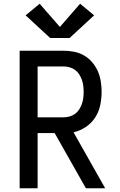

<svg xmlns="http://www.w3.org/2000/svg" viewBox="-20 -1006 640 1026"><path d="M85 0V-735H319Q347 -735 375.5 -729.5Q404 -724 428.5 -710Q453 -696 472 -674Q491 -652 502.5 -626Q514 -600 518.5 -571.5Q523 -543 523 -515Q523 -479 515.5 -443.5Q508 -408 488.5 -378Q469 -348 438.5 -327.5Q408 -307 373 -299L542 0H439L272 -295H181V0ZM181 -379H319Q335 -379 351.5 -383.5Q368 -388 381 -397.5Q394 -407 403 -421Q412 -435 417.5 -450.5Q423 -466 425 -482.5Q427 -499 427 -515Q427 -531 425 -547.5Q423 -564 417.5 -579.5Q412 -595 403 -609Q394 -623 381 -632.5Q368 -642 351.5 -646.5Q335 -651 319 -651H181ZM248 -803 117 -924 192 -986 300 -862 408 -986 483 -924 352 -803Z"/></svg>

Font: Iosevka Custom Medium Extended
Style: Regular
Weight: 500
Width: 7
Monospace: yes
Designer: Belleve Invis
Foundry: Belleve Invis
Version: Version 11.2.4; ttfautohint (v1.8.4)